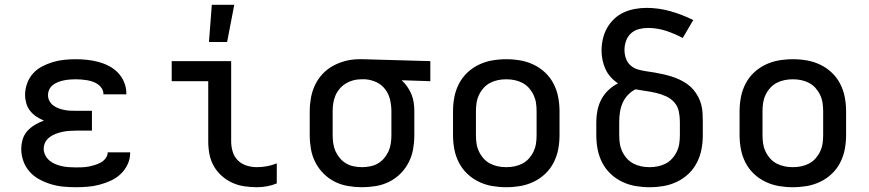

<svg xmlns="http://www.w3.org/2000/svg" viewBox="-20 -776 3640 804"><path d="M297 8Q271 8 245 5.5Q219 3 194 -4.5Q169 -12 145.5 -24.5Q122 -37 104.5 -56.5Q87 -76 78 -101Q69 -126 69 -152Q69 -172 75 -192.5Q81 -213 95 -228Q109 -243 126.5 -253.5Q144 -264 164 -271Q147 -278 132 -288Q117 -298 106 -312Q95 -326 90 -343.5Q85 -361 85 -379Q85 -403 93.5 -426.5Q102 -450 118 -468Q134 -486 156 -497.5Q178 -509 201 -516Q224 -523 248.5 -525.5Q273 -528 297 -528Q321 -528 344.5 -525.5Q368 -523 391 -517Q414 -511 435.5 -500Q457 -489 473.5 -472Q490 -455 499.5 -432.5Q509 -410 509 -387V-381H413V-383Q413 -395 406.5 -405.5Q400 -416 390 -423Q380 -430 368.5 -434Q357 -438 345 -440Q333 -442 321 -443Q309 -444 297 -444Q285 -444 272.5 -443Q260 -442 247.5 -439.5Q235 -437 223.5 -432.5Q212 -428 202 -420.5Q192 -413 186.5 -401.5Q181 -390 181 -377Q181 -365 187 -353.5Q193 -342 203 -334.5Q213 -327 225 -322.5Q237 -318 249.5 -315.5Q262 -313 274.5 -312.5Q287 -312 300 -312H365V-229H300Q285 -229 270.5 -228Q256 -227 242 -224Q228 -221 214.5 -216Q201 -211 189 -202.5Q177 -194 170 -181Q163 -168 163 -153Q163 -139 170 -125.5Q177 -112 188 -103Q199 -94 212.5 -88.5Q226 -83 240 -80Q254 -77 268.5 -76Q283 -75 297 -75Q311 -75 324.5 -75.5Q338 -76 351 -78.5Q364 -81 377 -85Q390 -89 402 -95.5Q414 -102 422.5 -113.5Q431 -125 431 -138H525V-135Q525 -110 514 -87Q503 -64 485 -47Q467 -30 444 -19.5Q421 -9 396.5 -2.5Q372 4 347 6Q322 8 297 8Z M1056 8Q1029 8 1002.5 4Q976 0 952 -11Q928 -22 908 -40Q888 -58 875 -81Q862 -104 857 -130.5Q852 -157 852 -184V-436H699V-520H948V-184Q948 -162 954.5 -140.5Q961 -119 976.5 -104Q992 -89 1013 -82.5Q1034 -76 1056 -76Q1077 -76 1098.5 -80Q1120 -84 1139 -92V-8Q1120 0 1098.5 4Q1077 8 1056 8ZM855 -600 867 -756H961L931 -600Z M1496 8Q1467 8 1437.5 3Q1408 -2 1382 -15Q1356 -28 1335 -49Q1314 -70 1300.5 -96.5Q1287 -123 1282 -152Q1277 -181 1277 -210V-310Q1277 -338 1282 -366Q1287 -394 1299 -419.5Q1311 -445 1330.5 -466Q1350 -487 1375 -500.5Q1400 -514 1427.5 -521Q1455 -528 1483 -528H1500L1782 -520V-436L1662 -440Q1675 -428 1685.5 -413Q1696 -398 1703 -381Q1710 -364 1712.5 -346Q1715 -328 1715 -310V-210Q1715 -181 1710 -152Q1705 -123 1691.5 -96.5Q1678 -70 1657 -49Q1636 -28 1610 -15Q1584 -2 1554.5 3Q1525 8 1496 8ZM1496 -76Q1513 -76 1530.5 -79.5Q1548 -83 1562.5 -91.5Q1577 -100 1588.5 -113.5Q1600 -127 1607 -142.5Q1614 -158 1616.5 -175.5Q1619 -193 1619 -210V-310Q1619 -334 1613.5 -358Q1608 -382 1593.5 -401.5Q1579 -421 1557 -431.5Q1535 -442 1510 -444H1491Q1475 -444 1458.5 -439.5Q1442 -435 1427.5 -426Q1413 -417 1402 -404Q1391 -391 1384.5 -375.5Q1378 -360 1375.5 -343.5Q1373 -327 1373 -310V-210Q1373 -193 1375.5 -175.5Q1378 -158 1385 -142.5Q1392 -127 1403.5 -113.5Q1415 -100 1429.5 -91.5Q1444 -83 1461.5 -79.5Q1479 -76 1496 -76Z M2100 8Q2070 8 2041 3Q2012 -2 1985 -15Q1958 -28 1936.5 -48.5Q1915 -69 1901.5 -95.5Q1888 -122 1882.5 -151Q1877 -180 1877 -210V-310Q1877 -340 1882.5 -369Q1888 -398 1901.5 -424.5Q1915 -451 1936.5 -471.5Q1958 -492 1985 -505Q2012 -518 2041 -523Q2070 -528 2100 -528Q2130 -528 2159 -523Q2188 -518 2215 -505Q2242 -492 2263.5 -471.5Q2285 -451 2298.5 -424.5Q2312 -398 2317.5 -369Q2323 -340 2323 -310V-210Q2323 -180 2317.5 -151Q2312 -122 2298.5 -95.5Q2285 -69 2263.5 -48.5Q2242 -28 2215 -15Q2188 -2 2159 3Q2130 8 2100 8ZM2100 -76Q2118 -76 2135 -79.5Q2152 -83 2167.5 -91Q2183 -99 2195 -112.5Q2207 -126 2214.5 -142Q2222 -158 2224.5 -175Q2227 -192 2227 -210V-310Q2227 -328 2224.5 -345Q2222 -362 2214.5 -378Q2207 -394 2195 -407.5Q2183 -421 2167.5 -429Q2152 -437 2135 -440.5Q2118 -444 2100 -444Q2082 -444 2065 -440.5Q2048 -437 2032.5 -429Q2017 -421 2005 -407.5Q1993 -394 1985.5 -378Q1978 -362 1975.5 -345Q1973 -328 1973 -310V-210Q1973 -192 1975.5 -175Q1978 -158 1985.5 -142Q1993 -126 2005 -112.5Q2017 -99 2032.5 -91Q2048 -83 2065 -79.5Q2082 -76 2100 -76Z M2700 8Q2670 8 2641 3Q2612 -2 2585 -15Q2558 -28 2536.5 -48.5Q2515 -69 2501.5 -95.5Q2488 -122 2482.5 -151Q2477 -180 2477 -210V-266Q2477 -290 2482 -314.5Q2487 -339 2498.5 -360.5Q2510 -382 2528 -399Q2546 -416 2568 -427Q2551 -438 2537.5 -453Q2524 -468 2515.5 -486.5Q2507 -505 2503 -525Q2499 -545 2499 -565Q2499 -589 2504.5 -613Q2510 -637 2522 -658.5Q2534 -680 2552 -697Q2570 -714 2592 -724Q2614 -734 2638.5 -738.5Q2663 -743 2687 -743Q2738 -743 2787.5 -729Q2837 -715 2883 -692L2839 -617Q2805 -635 2768.5 -647Q2732 -659 2693 -659Q2674 -659 2655 -654Q2636 -649 2622 -636Q2608 -623 2601.5 -604.5Q2595 -586 2595 -567Q2595 -549 2601 -531.5Q2607 -514 2620.5 -502Q2634 -490 2651.5 -485Q2669 -480 2687 -477.5Q2705 -475 2722.5 -472Q2740 -469 2757.5 -465Q2775 -461 2792.5 -455.5Q2810 -450 2826 -442.5Q2842 -435 2857 -424.5Q2872 -414 2883.5 -400.5Q2895 -387 2903.5 -371Q2912 -355 2916.5 -337.5Q2921 -320 2922 -302Q2923 -284 2923 -266V-210Q2923 -180 2917.5 -151Q2912 -122 2898.5 -95.5Q2885 -69 2863.5 -48.5Q2842 -28 2815 -15Q2788 -2 2759 3Q2730 8 2700 8ZM2700 -76Q2718 -76 2735 -79.5Q2752 -83 2767.5 -91Q2783 -99 2795 -112.5Q2807 -126 2814.5 -142Q2822 -158 2824.5 -175Q2827 -192 2827 -210V-266Q2827 -288 2822.5 -309.5Q2818 -331 2803.5 -347.5Q2789 -364 2768.5 -373Q2748 -382 2727 -387Q2706 -392 2684 -395Q2662 -398 2641 -402Q2623 -393 2609 -378Q2595 -363 2587 -344.5Q2579 -326 2576 -306Q2573 -286 2573 -266V-210Q2573 -192 2575.5 -175Q2578 -158 2585.5 -142Q2593 -126 2605 -112.5Q2617 -99 2632.5 -91Q2648 -83 2665 -79.5Q2682 -76 2700 -76Z M3300 8Q3270 8 3241 3Q3212 -2 3185 -15Q3158 -28 3136.5 -48.5Q3115 -69 3101.5 -95.5Q3088 -122 3082.5 -151Q3077 -180 3077 -210V-310Q3077 -340 3082.5 -369Q3088 -398 3101.5 -424.5Q3115 -451 3136.5 -471.5Q3158 -492 3185 -505Q3212 -518 3241 -523Q3270 -528 3300 -528Q3330 -528 3359 -523Q3388 -518 3415 -505Q3442 -492 3463.5 -471.5Q3485 -451 3498.5 -424.5Q3512 -398 3517.5 -369Q3523 -340 3523 -310V-210Q3523 -180 3517.5 -151Q3512 -122 3498.5 -95.5Q3485 -69 3463.5 -48.5Q3442 -28 3415 -15Q3388 -2 3359 3Q3330 8 3300 8ZM3300 -76Q3318 -76 3335 -79.5Q3352 -83 3367.5 -91Q3383 -99 3395 -112.5Q3407 -126 3414.5 -142Q3422 -158 3424.5 -175Q3427 -192 3427 -210V-310Q3427 -328 3424.5 -345Q3422 -362 3414.5 -378Q3407 -394 3395 -407.5Q3383 -421 3367.5 -429Q3352 -437 3335 -440.5Q3318 -444 3300 -444Q3282 -444 3265 -440.5Q3248 -437 3232.5 -429Q3217 -421 3205 -407.5Q3193 -394 3185.5 -378Q3178 -362 3175.5 -345Q3173 -328 3173 -310V-210Q3173 -192 3175.5 -175Q3178 -158 3185.5 -142Q3193 -126 3205 -112.5Q3217 -99 3232.5 -91Q3248 -83 3265 -79.5Q3282 -76 3300 -76Z"/></svg>

Font: Iosevka Medium Extended
Style: Regular
Weight: 500
Width: 7
Monospace: yes
Designer: Belleve Invis
Foundry: Belleve Invis
Version: Version 32.5.0; ttfautohint (v1.8.4)